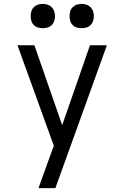

<svg xmlns="http://www.w3.org/2000/svg" viewBox="-20 -968 640 988"><path d="M178 0Q191 -35 203.5 -70.5Q216 -106 229 -141L257 -218L70 -735H157L300 -324L443 -735H530L265 0ZM400 -823Q387 -823 375 -826.5Q363 -830 354 -839Q345 -848 341.5 -860Q338 -872 338 -885Q338 -898 341.5 -910Q345 -922 354 -931Q363 -940 375 -944Q387 -948 400 -948Q413 -948 425 -944Q437 -940 446 -931Q455 -922 459 -910Q463 -898 463 -885Q463 -872 459 -860Q455 -848 446 -839Q437 -830 425 -826.5Q413 -823 400 -823ZM200 -823Q187 -823 175 -826.5Q163 -830 154 -839Q145 -848 141.5 -860Q138 -872 138 -885Q138 -898 141.5 -910Q145 -922 154 -931Q163 -940 175 -944Q187 -948 200 -948Q213 -948 225 -944Q237 -940 246 -931Q255 -922 259 -910Q263 -898 263 -885Q263 -872 259 -860Q255 -848 246 -839Q237 -830 225 -826.5Q213 -823 200 -823Z"/></svg>

Font: Iosevka Custom Extended
Style: Regular
Weight: 400
Width: 7
Monospace: yes
Designer: Belleve Invis
Foundry: Belleve Invis
Version: Version 11.2.4; ttfautohint (v1.8.4)